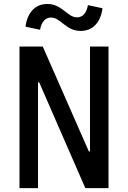

<svg xmlns="http://www.w3.org/2000/svg" viewBox="-20 -970 660 990"><path d="M420 0H539.5V-730H444V-189.5H438L200.5 -730H80.5V0H176V-545.5H182ZM224 -949.5C162.5 -949.5 121.5 -907 111.5 -832.5L186.5 -816.5C194 -858 214.5 -879.5 243 -879.5C294 -879.5 318 -810.5 396 -810.5C457 -810.5 499 -853 508.5 -927.5L433.5 -943.5C426 -902 406 -880.5 377.5 -880.5C326.5 -880.5 301.5 -949.5 224 -949.5Z"/></svg>

Font: Monaspace Neon Medium
Style: Regular
Weight: 500
Designer: Riley Cran & the Lettermatic Team
Foundry: Lettermatic
Version: Version 1.200 (Monaspace Neon)